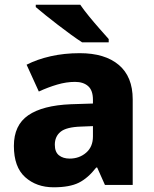

<svg xmlns="http://www.w3.org/2000/svg" viewBox="-20 -786 654 816"><path d="M319 -560Q426 -560 485 -510Q544 -460 544 -364V0H426L393 -74H389Q354 -29 315 -9.5Q276 10 208 10Q135 10 87 -33Q39 -76 39 -166Q39 -254 100 -296Q161 -338 281 -343L375 -346V-362Q375 -402 354.5 -420Q334 -438 299 -438Q262 -438 223 -426.5Q184 -415 145 -397L93 -511Q138 -534 195.5 -547Q253 -560 319 -560ZM324 -248Q262 -246 237.5 -226Q213 -206 213 -171Q213 -140 230.5 -126Q248 -112 276 -112Q317 -112 346 -137Q375 -162 375 -206V-250ZM321 -766Q336 -744 358.5 -716.5Q381 -689 403.5 -663.5Q426 -638 442 -620V-606H329Q309 -619 282 -638.5Q255 -658 226.5 -680Q198 -702 173 -722Q148 -742 132 -756V-766Z"/></svg>

Font: Noto Sans Thaana ExtraBold
Style: Regular
Weight: 800
Designer: David Williams
Foundry: Google Inc.
Version: Version 3.001; ttfautohint (v1.8.4.7-5d5b)